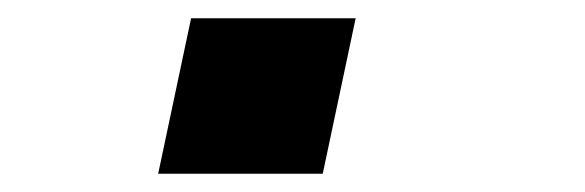

<svg xmlns="http://www.w3.org/2000/svg" viewBox="-20 -190 640 210"><path d="M153 0 189 -170H369L333 0Z"/></svg>

Font: Geist Mono Black
Style: Italic
Weight: 900
Italic angle: -12°
Monospace: yes
Designer: Basement.studio, Andrés Briganti, Mateo Zaragoza
Foundry: Basement.studio, Vercel, Andrés Briganti, Guido Ferreyra, Mateo Zaragoza
Version: Version 1.500; ttfautohint (v1.8.4.7-5d5b)